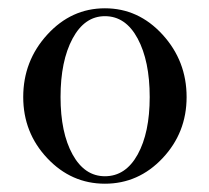

<svg xmlns="http://www.w3.org/2000/svg" viewBox="-20 -434 504 463"><path d="M36 -200Q36 -287 94 -350.5Q152 -414 233 -414Q314 -414 372 -350.5Q430 -287 430 -200Q430 -114 372 -52.5Q314 9 233 9Q152 9 94 -52.5Q36 -114 36 -200ZM233 -9Q283 -9 312 -61.5Q341 -114 341 -200Q341 -287 312 -341Q283 -395 233 -395Q184 -395 155 -341Q126 -287 126 -200Q126 -114 155 -61.5Q184 -9 233 -9Z"/></svg>

Font: HK Venetian
Style: Regular
Weight: 400
Designer: Alfredo Marco Pradil
Foundry: Alfredo Marco Pradil
Version: Version 1.000;PS 001.000;hotconv 1.0.88;makeotf.lib2.5.64775